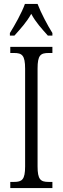

<svg xmlns="http://www.w3.org/2000/svg" viewBox="-20 -951 317 971"><path d="M30 -784V-771H53C85 -807 114 -838 138 -881C161 -838 190 -807 222 -771H245V-784C221 -822 187 -886 170 -931H106C90 -886 54 -822 30 -784ZM32 0H245V-31H226C185 -31 170 -43 170 -110V-604C170 -672 185 -683 226 -683H245V-714H32V-683H51C91 -683 107 -672 107 -604V-109C107 -42 91 -31 51 -31H32Z"/></svg>

Font: Noto Serif Hebrew ExtraCondensed Light
Style: Regular
Weight: 300
Width: 2
Designer: Monotype Design Team
Foundry: Monotype Imaging Inc.
Version: Version 2.004